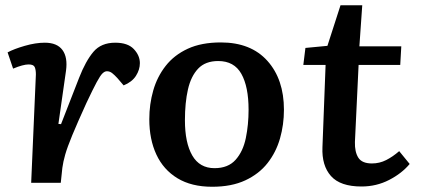

<svg xmlns="http://www.w3.org/2000/svg" viewBox="-20 -698 1609 733"><path d="M117 -414Q117 -432 112.5 -442Q108 -452 89 -452Q79 -452 64 -448Q49 -444 30 -436L9 -498Q33 -511 74.5 -523Q116 -535 151 -535Q198 -535 218.5 -507Q239 -479 232 -428L203 -225L213 -224L282 -401Q307 -465 336.5 -500Q366 -535 420 -535Q468 -535 491 -510.5Q514 -486 514 -457Q514 -432 499 -408.5Q484 -385 452 -372L428 -400Q417 -412 408 -419Q399 -426 388 -426Q380 -426 371.5 -418Q363 -410 349 -384Q335 -358 310 -305Q275 -228 256 -182Q237 -136 229 -108Q221 -80 218 -57L212 0H99Z M790 15Q711 15 657.5 -17.5Q604 -50 577 -108Q550 -166 550 -243Q550 -300 565 -352.5Q580 -405 612.5 -446.5Q645 -488 697 -512Q749 -536 823 -536Q938 -536 1001 -465.5Q1064 -395 1064 -279Q1064 -222 1049 -169.5Q1034 -117 1001.5 -75.5Q969 -34 916.5 -9.5Q864 15 790 15ZM799 -56Q851 -56 879.5 -88Q908 -120 918.5 -171Q929 -222 929 -279Q929 -367 901.5 -416Q874 -465 813 -465Q764 -465 736.5 -436Q709 -407 697.5 -356.5Q686 -306 686 -239Q686 -153 714 -104.5Q742 -56 799 -56Z M1146 -515 1230 -523 1280 -678H1363L1352 -521H1512L1508 -450H1349L1335 -156Q1334 -118 1348 -96Q1362 -74 1400 -74Q1429 -74 1454.5 -87Q1480 -100 1504 -121L1544 -72Q1514 -36 1465.5 -11Q1417 14 1360 14Q1279 14 1243.5 -26Q1208 -66 1211 -136L1223 -450H1138Z"/></svg>

Font: Literata 7pt SemiBold
Style: Italic
Weight: 600
Italic angle: -2°
Designer: Latin by Veronika Burian and Jose Scaglione. Greek by Irene Vlachou. Cyrillic by Vera Evstafieva
Foundry: TypeTogether
Version: Version 3.002